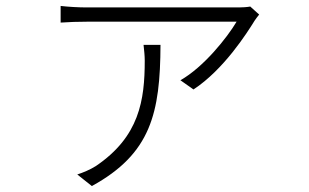

<svg xmlns="http://www.w3.org/2000/svg" viewBox="-20 -558 1040 646"><path d="M463 -407C465 -388 467 -371 467 -354C467 -221 449 -98 302 1C283 13 259 23 240 29L289 68C488 -41 519 -178 520 -407ZM822 -536C812 -534 795 -533 784 -533H272C244 -533 210 -535 184 -538V-482C211 -484 244 -485 272 -485H776C744 -431 665 -332 587 -288L631 -257C733 -324 811 -447 837 -489C841 -495 847 -503 852 -509Z"/></svg>

Font: Noto Sans CJK KR Light
Style: Regular
Weight: 300
Designer: Ryoko NISHIZUKA (kana & ideographs); Paul D. Hunt (Latin, Greek & Cyrillic); Wenlong ZHANG (bopomofo); Sandoll Communica
Foundry: Adobe Systems Incorporated
Version: Version 1.004;PS 1.004;hotconv 1.0.82;makeotf.lib2.5.63406